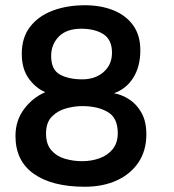

<svg xmlns="http://www.w3.org/2000/svg" viewBox="-20 -707 662 732"><path d="M303 5Q179 5 109 -44.2Q39 -93.5 39 -188.5Q39 -247.5 71.8 -291.2Q104.5 -335 152.5 -355.5Q115 -372 89 -408.5Q63 -445 63 -502Q63 -564 94.8 -605Q126.5 -646 181 -666.5Q235.5 -687 304 -687Q364 -687 411.8 -668Q459.5 -649 487.2 -611Q515 -573 515 -515.5Q515 -453.5 488.2 -410.8Q461.5 -368 414.5 -351.5Q444 -346.5 472.5 -328.2Q501 -310 519.5 -277Q538 -244 538 -194.5Q538 -133.5 508.5 -88.8Q479 -44 426 -19.5Q373 5 303 5ZM294 -404.5Q343 -404.5 375 -432.5Q407 -460.5 407 -506Q407 -555.5 374.5 -576.5Q342 -597.5 290 -597.5Q233.5 -597.5 204.2 -567.5Q175 -537.5 175 -493.5Q175 -441.5 208.2 -423Q241.5 -404.5 294 -404.5ZM293 -92.5Q329 -92.5 360 -103.8Q391 -115 410 -138.8Q429 -162.5 429 -199.5Q429 -258 390.5 -280.2Q352 -302.5 293.5 -302.5Q264 -302.5 232 -293.8Q200 -285 177.8 -262.5Q155.5 -240 155.5 -198Q155.5 -157 175.8 -134Q196 -111 227.5 -101.8Q259 -92.5 293 -92.5Z"/></svg>

Font: Grandstander Medium
Style: Regular
Weight: 500
Designer: Tyler Finck
Foundry: Etcetera Type Co
Version: Version 1.200; ttfautohint (v1.8.3)